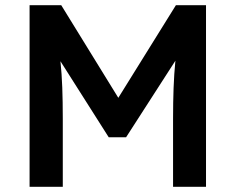

<svg xmlns="http://www.w3.org/2000/svg" viewBox="-20 -720 909 740"><path d="M94 0V-700H216L436 -343L658 -700H774V0H647V-262Q647 -326 649 -380.5Q651 -435 656 -486L466 -191H399L213 -484Q218 -436 220 -382.5Q222 -329 222 -262V0Z"/></svg>

Font: Readex Pro Medium
Style: Regular
Weight: 500
Designer: Bonnie Shaver-Troup, Thomas Jockin
Foundry: Lexend
Version: Version 1.204; ttfautohint (v1.8.4.7-5d5b)